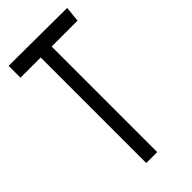

<svg xmlns="http://www.w3.org/2000/svg" viewBox="-221 -754 804 804"><g transform="rotate(-45 181.0 -352.5)"><path d="M356 -698.2 349.1 -629.9H195.8V-4.9H130.9V-629.9H11.2V-700.2Z"/></g></svg>

Font: Englebert
Style: Regular
Weight: 400
Designer: Astigmatic (AOETI)
Foundry: Astigmatic (AOETI)
Version: Version 1.000